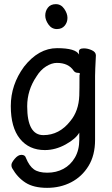

<svg xmlns="http://www.w3.org/2000/svg" viewBox="-20 -724 540 925"><path d="M207 181Q142 181 103 156Q64 131 39 87Q35 81 35 71Q35 60 51 41Q67 22 83 22Q101 22 105 37Q121 76 143.5 92Q166 108 208 108Q251 108 285.5 89.5Q320 71 341 35Q362 -1 362 -51V-85Q345 -55 296 -28Q247 -1 196 -1Q120 -1 76 -55.5Q32 -110 32 -213Q32 -316 96 -403Q166 -492 255 -492Q345 -492 361 -461L360 -475Q360 -491 384 -491Q403 -491 422.5 -482Q442 -473 442 -457Q438 -381 438 -358V-50Q438 24 406.5 75.5Q375 127 323 154Q271 181 207 181ZM189 -73Q266 -73 319 -141Q359 -189 362 -263Q363 -290 363 -362Q365 -366 365 -368Q365 -373 356 -373Q342 -373 335 -383Q310 -421 254 -421Q229 -421 202 -404Q175 -387 156 -356Q111 -290 111 -212Q111 -73 189 -73ZM254 -584Q229 -584 213.5 -606Q198 -628 198 -649Q198 -671 211 -687.5Q224 -704 249 -704Q274 -704 289.5 -681.5Q305 -659 305 -638Q305 -616 291.5 -600Q278 -584 254 -584Z"/></svg>

Font: LXGW WenKai Mono TC
Style: Bold
Weight: 700
Designer: LXGW / Fontworks Inc.
Foundry: LXGW / Fontworks Inc.
Version: Version 1.330